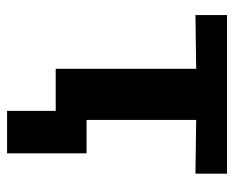

<svg xmlns="http://www.w3.org/2000/svg" viewBox="-78 -434 646 529"><g transform="rotate(90 244.5 -169.0)"><path d="M21 -385V-472H458V-385L310 -387V-85H402V134H285V0H169V-387Q145 -387 94.5 -386Q44 -385 21 -385Z"/></g></svg>

Font: Coval
Style: Heavy
Weight: 900
Foundry: Context Ltd
Version: Version 001.000